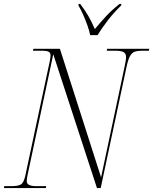

<svg xmlns="http://www.w3.org/2000/svg" viewBox="-34 -964 785 984"><path d="M-14 0 -12 -10H24Q59 -10 73.5 -19Q88 -28 96 -65L221 -650Q225 -669 225 -681Q225 -694 215 -699Q205 -704 185 -704H135L137 -714H273L484 -55L604 -620Q612 -655 612 -671Q612 -690 599 -697Q586 -704 559 -704H513L515 -714H731L729 -704H693Q670 -704 655.5 -698.5Q641 -693 631.5 -675Q622 -657 614 -619L482 0H463L239 -686L109 -75Q106 -62 104.5 -52Q103 -42 103 -35Q103 -10 152 -10H203L201 0ZM428 -784Q424 -806 414 -834Q404 -862 392 -889Q380 -916 368 -936L369 -944H377Q403 -910 420 -880Q437 -850 452 -815Q476 -844 506.5 -877.5Q537 -911 579 -944H588L587 -936Q549 -899 518.5 -859.5Q488 -820 466 -784Z"/></svg>

Font: Noto Serif Display SemiCondensed ExtraLight
Style: Italic
Weight: 200
Width: 4
Italic angle: -12°
Designer: Monotype Design Team
Foundry: Monotype Imaging Inc.
Version: Version 2.009